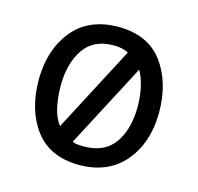

<svg xmlns="http://www.w3.org/2000/svg" viewBox="-81 -584 706 683"><g transform="rotate(15 271.5 -242.5)"><path d="M264 13Q157 12 103 -60Q49 -132 49 -245Q50 -355 108 -426Q166 -497 274 -498Q384 -498 438.5 -425Q493 -352 493 -239Q492 -128 432 -57.5Q372 13 264 13ZM330 -418Q320 -424 306 -427Q292 -430 276 -430Q202 -430 166.5 -378.5Q131 -327 130 -246Q130 -201 138 -164.5Q146 -128 165 -103ZM265 -55Q340 -55 376.5 -105Q413 -155 414 -239Q414 -278 406.5 -312Q399 -346 385 -370L223 -61Q231 -57 242.5 -56Q254 -55 265 -55Z"/></g></svg>

Font: Palanquin
Style: Regular
Weight: 400
Designer: Pria Ravichandran
Version: Version 1.0.4